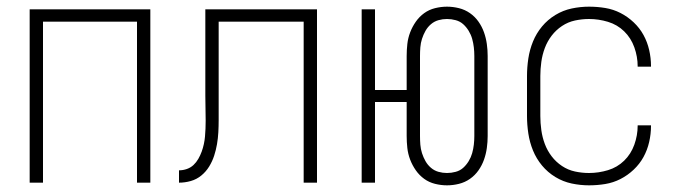

<svg xmlns="http://www.w3.org/2000/svg" viewBox="-20 -548 2040 576"><path d="M69 0V-520H431V0H391V-483H109V0Z M517 0V-37Q529 -37 540.5 -41Q552 -45 560.5 -53Q569 -61 575 -71.5Q581 -82 585 -93Q589 -104 591.5 -115.5Q594 -127 595 -138.5Q596 -150 596.5 -162Q597 -174 597 -186Q597 -205 596.5 -223.5Q596 -242 596 -261V-520H931V0H891V-483H636V-223Q636 -205 636 -187Q636 -169 635 -151Q634 -133 631 -115.5Q628 -98 622.5 -81Q617 -64 607.5 -48.5Q598 -33 584 -21.5Q570 -10 552.5 -5Q535 0 517 0Z M1321 8Q1303 8 1285 3.5Q1267 -1 1252.5 -11.5Q1238 -22 1227.5 -37Q1217 -52 1210.5 -69Q1204 -86 1202 -104Q1200 -122 1200 -140V-242H1105V0H1065V-520H1105V-278H1200V-380Q1200 -398 1202 -416Q1204 -434 1210.5 -451Q1217 -468 1227.5 -483Q1238 -498 1252.5 -508.5Q1267 -519 1285 -523.5Q1303 -528 1321 -528Q1339 -528 1357 -523.5Q1375 -519 1390 -508.5Q1405 -498 1415.5 -483Q1426 -468 1432 -451Q1438 -434 1440.5 -416Q1443 -398 1443 -380V-140Q1443 -122 1440.5 -104Q1438 -86 1432 -69Q1426 -52 1415.5 -37Q1405 -22 1390 -11.5Q1375 -1 1357 3.5Q1339 8 1321 8ZM1321 -29Q1334 -29 1347 -32.5Q1360 -36 1369.5 -44.5Q1379 -53 1386 -64.5Q1393 -76 1396.5 -88.5Q1400 -101 1401.5 -114Q1403 -127 1403 -140V-380Q1403 -393 1401.5 -406Q1400 -419 1396.5 -431.5Q1393 -444 1386 -455.5Q1379 -467 1369.5 -475.5Q1360 -484 1347 -487.5Q1334 -491 1321 -491Q1308 -491 1295.5 -487.5Q1283 -484 1273 -475.5Q1263 -467 1256.5 -455.5Q1250 -444 1246 -431.5Q1242 -419 1241 -406Q1240 -393 1240 -380V-140Q1240 -127 1241 -114Q1242 -101 1246 -88.5Q1250 -76 1256.5 -64.5Q1263 -53 1273 -44.5Q1283 -36 1295.5 -32.5Q1308 -29 1321 -29Z M1747 8Q1721 8 1695 2.5Q1669 -3 1646 -17Q1623 -31 1606 -51.5Q1589 -72 1579 -96.5Q1569 -121 1565 -147.5Q1561 -174 1561 -200V-320Q1561 -346 1565 -372.5Q1569 -399 1579 -423.5Q1589 -448 1606 -468.5Q1623 -489 1646 -503Q1669 -517 1695 -522.5Q1721 -528 1747 -528Q1772 -528 1796 -524Q1820 -520 1841.5 -509Q1863 -498 1881 -481Q1899 -464 1910.5 -443Q1922 -422 1927.5 -398Q1933 -374 1933 -350V-348H1893V-349Q1893 -378 1883 -406Q1873 -434 1852.5 -454Q1832 -474 1804 -482.5Q1776 -491 1747 -491Q1726 -491 1705 -486.5Q1684 -482 1666 -470Q1648 -458 1635 -441Q1622 -424 1614.5 -404Q1607 -384 1604 -362.5Q1601 -341 1601 -320V-200Q1601 -179 1604 -157.5Q1607 -136 1614.5 -116Q1622 -96 1635 -79Q1648 -62 1666 -50Q1684 -38 1705 -33.5Q1726 -29 1747 -29Q1776 -29 1804 -37.5Q1832 -46 1852.5 -66Q1873 -86 1883 -114Q1893 -142 1893 -171V-172H1933V-170Q1933 -146 1927.5 -122Q1922 -98 1910.5 -77Q1899 -56 1881 -39Q1863 -22 1841.5 -11Q1820 0 1796 4Q1772 8 1747 8Z"/></svg>

Font: Iosevka SS18 Extralight
Style: Regular
Weight: 200
Monospace: yes
Designer: Belleve Invis
Foundry: Belleve Invis
Version: Version 25.1.1; ttfautohint (v1.8.4)